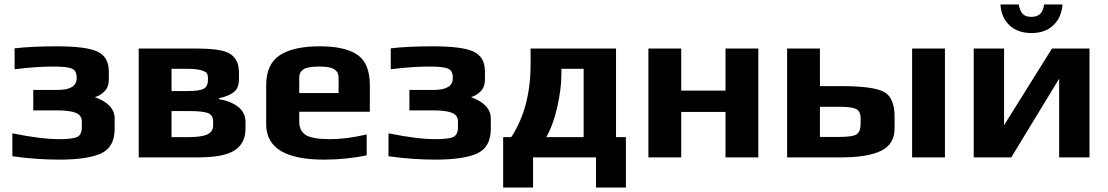

<svg xmlns="http://www.w3.org/2000/svg" viewBox="-20 -700 4930 854"><path d="M490 -173C490 -215 460.7 -246.7 402 -268C418.7 -272.7 433.2 -281.5 445.5 -294.5C457.8 -307.5 464 -324.3 464 -345V-382C464 -424.7 447.5 -454 414.5 -470C381.5 -486 321 -494 233 -494C158.3 -494 95.7 -491 45 -485V-392C109 -400 166.3 -404 217 -404C259 -404 286.8 -400.8 300.5 -394.5C314.2 -388.2 321 -375.3 321 -356V-352C321 -317.3 292.7 -300 236 -300H128V-209H236C272.7 -209 299.8 -205.3 317.5 -198C335.2 -190.7 344 -177.7 344 -159V-134C344 -112 337.2 -97.7 323.5 -91C309.8 -84.3 283.3 -81 244 -81C190 -81 120.3 -89.7 35 -107V-5C106.3 5 175.7 10 243 10C328.3 10 390.8 0.7 430.5 -18C470.2 -36.7 490 -73 490 -127Z M1072 -157C1072 -185 1061.2 -207.5 1039.5 -224.5C1017.8 -241.5 989.3 -253 954 -259V-263C984 -269.7 1006.3 -279 1021 -291C1035.7 -303 1043 -322.3 1043 -349V-366C1043 -386.7 1041.3 -403 1038 -415C1034.7 -427 1027.2 -439 1015.5 -451C1003.8 -463 984.8 -471.5 958.5 -476.5C932.2 -481.5 897.7 -484 855 -484H597V0H862C938 0 992 -10.5 1024 -31.5C1056 -52.5 1072 -84.7 1072 -128ZM905 -345C905 -326.3 899.2 -313.3 887.5 -306C875.8 -298.7 850.3 -295 811 -295H743V-394H808C836.7 -394 858.3 -392 873 -388C887.7 -384 896.7 -379.3 900 -374C903.3 -368.7 905 -361 905 -351ZM928 -142C928 -124 919.7 -110.8 903 -102.5C886.3 -94.2 857 -90 815 -90H743V-206H820C861.3 -206 889.7 -203 905 -197C920.3 -191 928 -178.7 928 -160Z M1625 -203V-321C1625 -385.7 1606.7 -430.7 1570 -456C1533.3 -481.3 1477.7 -494 1403 -494C1323.7 -494 1264 -480.7 1224 -454C1184 -427.3 1164 -383 1164 -321V-147C1164 -42.3 1249.7 10 1421 10C1486.3 10 1549.7 3.7 1611 -9V-102C1551 -88 1497 -81 1449 -81C1395.7 -81 1359.3 -87.2 1340 -99.5C1320.7 -111.8 1311 -131.7 1311 -159V-203ZM1486 -286H1311V-356C1311 -371.3 1317.2 -383.2 1329.5 -391.5C1341.8 -399.8 1365.7 -404 1401 -404C1433 -404 1455.2 -399.8 1467.5 -391.5C1479.8 -383.2 1486 -371.3 1486 -356Z M2163 -173C2163 -215 2133.7 -246.7 2075 -268C2091.7 -272.7 2106.2 -281.5 2118.5 -294.5C2130.8 -307.5 2137 -324.3 2137 -345V-382C2137 -424.7 2120.5 -454 2087.5 -470C2054.5 -486 1994 -494 1906 -494C1831.3 -494 1768.7 -491 1718 -485V-392C1782 -400 1839.3 -404 1890 -404C1932 -404 1959.8 -400.8 1973.5 -394.5C1987.2 -388.2 1994 -375.3 1994 -356V-352C1994 -317.3 1965.7 -300 1909 -300H1801V-209H1909C1945.7 -209 1972.8 -205.3 1990.5 -198C2008.2 -190.7 2017 -177.7 2017 -159V-134C2017 -112 2010.2 -97.7 1996.5 -91C1982.8 -84.3 1956.3 -81 1917 -81C1863 -81 1793.3 -89.7 1708 -107V-5C1779.3 5 1848.7 10 1916 10C2001.3 10 2063.8 0.7 2103.5 -18C2143.2 -36.7 2163 -73 2163 -127Z M2340 -484V-414C2340 -285.3 2311.3 -177.3 2254 -90H2218V134H2351V0H2631V134H2764V-90H2720V-484ZM2576 -394V-90H2410C2430.7 -126.7 2447 -171.8 2459 -225.5C2471 -279.2 2477 -326.7 2477 -368V-394Z M3353 0V-484H3207V-297H3010V-484H2864V0H3010V-202H3207V0Z M3959 -181C3959 -237 3943.5 -273.7 3912.5 -291C3881.5 -308.3 3817 -317 3719 -317H3627V-484H3481V0H3722C3799.3 0 3858.2 -9.7 3898.5 -29C3938.8 -48.3 3959 -81.7 3959 -129ZM3808 -150C3808 -127.3 3802.5 -111.8 3791.5 -103.5C3780.5 -95.2 3755 -91 3715 -91H3627V-225H3717C3751.7 -225 3775.5 -221.7 3788.5 -215C3801.5 -208.3 3808 -194 3808 -172ZM4183 0V-484H4037V0Z M4478 0 4691 -350V0H4826V-484H4659L4446 -143V-484H4311V0ZM4706 -680H4624C4620 -643.3 4601.3 -625 4568 -625C4550 -625 4537 -629.3 4529 -638C4521 -646.7 4515 -660.7 4511 -680H4430C4432 -642 4445.2 -611.3 4469.5 -588C4493.8 -564.7 4526.7 -553 4568 -553C4608.7 -553 4641.2 -564.7 4665.5 -588C4689.8 -611.3 4703.3 -642 4706 -680Z"/></svg>

Font: Play
Style: Bold
Weight: 700
Designer: Jonas Hecksher
Foundry: Jonas Hecksher, Playtypeª, e-types AS
Version: Version 1.002